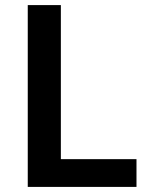

<svg xmlns="http://www.w3.org/2000/svg" viewBox="-20 -734 586 754"><path d="M89 0V-714H219V-109H516V0Z"/></svg>

Font: Noto Sans Thai Looped SemiBold
Style: Regular
Weight: 600
Designer: Sasikarn Vongin, Ben Mitchell
Foundry: The Fontpad Ltd
Version: Version 1.001; ttfautohint (v1.8.4.7-5d5b)